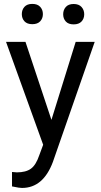

<svg xmlns="http://www.w3.org/2000/svg" viewBox="-20 -741 513 975"><path d="M241.2 -132.3 364.3 -528.3H460.9L248.5 81.5Q199.2 213.4 91.8 213.4L74.7 211.9L41 205.6V132.3L65.4 134.3Q111.3 134.3 137 115.7Q162.6 97.2 179.2 47.9L199.2 -5.9L10.7 -528.3H109.4ZM90.8 -669.4Q90.8 -691.4 104.2 -706.3Q117.7 -721.2 144 -721.2Q170.4 -721.2 184.1 -706.3Q197.8 -691.4 197.8 -669.4Q197.8 -647.5 184.1 -632.8Q170.4 -618.2 144 -618.2Q117.7 -618.2 104.2 -632.8Q90.8 -647.5 90.8 -669.4ZM300.8 -668.5Q300.8 -690.4 314.2 -705.6Q327.6 -720.7 354 -720.7Q380.4 -720.7 394 -705.6Q407.7 -690.4 407.7 -668.5Q407.7 -646.5 394 -631.8Q380.4 -617.2 354 -617.2Q327.6 -617.2 314.2 -631.8Q300.8 -646.5 300.8 -668.5Z"/></svg>

Font: Roboto
Style: Regular
Weight: 400
Designer: Google
Version: Version 2.001047; 2015